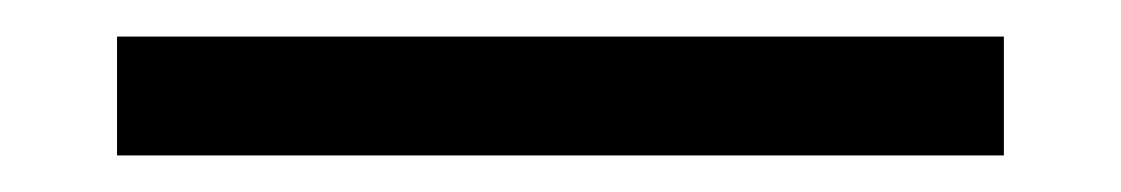

<svg xmlns="http://www.w3.org/2000/svg" viewBox="-20 -12 613 105"><path d="M44 8H529V73H44Z"/></svg>

Font: `n[OS CN SemiBold
Style: <[WOS[P|ûg*[NI>           
Weight: 600
Designer: Ryoko NISHIZUKA ¬âXZm¬º[P (kana & ideographs); Frank Grie√ühammer (Latin, Greek & Cyrillic); Wenlong ZHANG _ e¬á¬ü¬ô (b
Foundry: Adobe Systems Incorporated
Version: Version 1.00 April 7, 2017, initial release